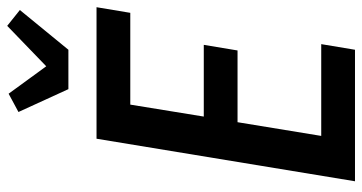

<svg xmlns="http://www.w3.org/2000/svg" viewBox="-262 -768 1029 546"><g transform="rotate(-90 253.0 -494.5)"><path d="M11 0 132 -735H506L490 -639H229L195 -430H399L383 -334H179L140 -96H401L385 0ZM273 -815 208 -957 260 -985 338 -878 453 -989 498 -953 385 -815Z"/></g></svg>

Font: Iosevka Custom
Style: Bold Italic
Weight: 700
Italic angle: -9°
Designer: Belleve Invis
Foundry: Belleve Invis
Version: Version 30.3.1; ttfautohint (v1.8.3)